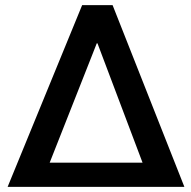

<svg xmlns="http://www.w3.org/2000/svg" viewBox="-20 -731 747 751"><path d="M9.8 0 301.3 -710.9H420.4L701.2 0ZM174.3 -94.7H537.6L376 -522.5L361.3 -561.5H358.4L343.3 -522.9Z"/></svg>

Font: Roboto Slab Medium
Style: Regular
Weight: 500
Designer: Google
Version: Version 2.001; ttfautohint (v1.8.3)